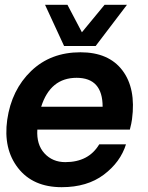

<svg xmlns="http://www.w3.org/2000/svg" viewBox="-20 -772 615 797"><path d="M246 -581 167 -752H260L320 -638L414 -752H507L377 -581ZM528 -277Q526 -261 519 -234H135Q131 -172 164.5 -135.5Q198 -99 251 -99Q348 -99 392 -173H503Q480 -99 411 -47Q342 5 236 5Q117 5 55 -74.5Q-7 -154 10 -275Q28 -399 109 -477Q190 -555 314 -555Q431 -555 488 -480Q545 -405 528 -277ZM298 -449Q189 -449 151 -329H406Q406 -449 298 -449Z"/></svg>

Font: Oakes Grotesk
Style: Bold Italic
Weight: 600
Italic angle: -8°
Designer: Samuel Oakes
Foundry: Samuel Oakes
Version: Version 1.000;PS 001.000;hotconv 1.0.88;makeotf.lib2.5.64775